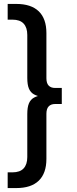

<svg xmlns="http://www.w3.org/2000/svg" viewBox="-20 -762 391 976"><path d="M19 114.1H43.3Q81.6 114.1 100.1 94Q118.7 73.9 118.7 36.3V-182Q118.7 -216.6 127 -236.4Q135.3 -256.1 152.7 -265.7Q170.1 -275.3 199.4 -280.3V-267.7Q170.1 -272.7 152.7 -282.3Q135.3 -291.9 127 -311.6Q118.7 -331.4 118.7 -366V-584.3Q118.7 -621.9 100.1 -642Q81.6 -662.1 43.3 -662.1H19V-742H62.9Q138 -742 176.9 -704.6Q215.9 -667.1 215.9 -593.7V-364.3Q215.9 -339 227.4 -326.9Q238.9 -314.9 260 -314.9H294.1V-233.3H260Q238.9 -233.3 227.4 -221.1Q215.9 -209 215.9 -183.7V45.7Q215.9 119.1 176.9 156.6Q138 194 62.9 194H19Z"/></svg>

Font: iiserrat Thin
Style: Regular
Weight: 100
Designer: Akira Ohta
Foundry: Akira Ohta
Version: Version 1.200;Glyphs 3.3.1 (3343)